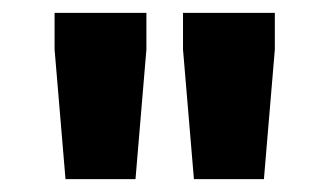

<svg xmlns="http://www.w3.org/2000/svg" viewBox="-20 -708 514 299"><path d="M282 -429 265 -631V-688H408V-631L391 -429ZM82 -429 65 -631V-688H208V-631L191 -429Z"/></svg>

Font: Saira Thin
Style: Bold
Weight: 700
Version: Version 1.101